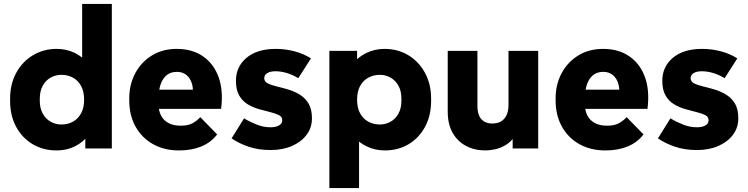

<svg xmlns="http://www.w3.org/2000/svg" viewBox="-20 -750 3780 970"><path d="M265 10Q199 10 146 -21Q93 -52 62 -108.5Q31 -165 31 -241V-251Q31 -326 62.5 -383Q94 -440 147.5 -471.5Q201 -503 266 -503Q316 -503 357 -483Q398 -463 426 -428L395 -392V-730H545V0H411V-116L440 -85Q410 -39 365.5 -14.5Q321 10 265 10ZM290 -121Q323 -121 349 -135.5Q375 -150 390 -178Q405 -206 405 -246Q405 -287 390 -315Q375 -343 349 -357.5Q323 -372 290 -372Q261 -372 236 -358Q211 -344 196 -317Q181 -290 181 -251V-241Q181 -203 196 -176Q211 -149 236 -135Q261 -121 290 -121Z M885 10Q810 10 753.5 -21.5Q697 -53 665 -110Q633 -167 633 -243V-253Q633 -323 663 -379.5Q693 -436 747 -469.5Q801 -503 873 -503Q951 -503 1005.5 -465.5Q1060 -428 1084.5 -360Q1109 -292 1097 -200H741V-297H1018L951 -249Q959 -294 950.5 -324.5Q942 -355 922 -371Q902 -387 874 -387Q841 -387 820.5 -369Q800 -351 790.5 -321Q781 -291 781 -253V-223Q781 -191 793.5 -166.5Q806 -142 831 -128.5Q856 -115 893 -115Q929 -115 951 -126.5Q973 -138 992 -158L1077 -71Q1046 -30 997 -10Q948 10 885 10Z M1347 8Q1284 8 1234 -9.5Q1184 -27 1150 -51L1213 -152Q1245 -133 1278.5 -120Q1312 -107 1347 -107Q1374 -107 1390 -116.5Q1406 -126 1406 -142Q1406 -160 1389 -168.5Q1372 -177 1345.5 -183.5Q1319 -190 1289 -198.5Q1259 -207 1232.5 -222.5Q1206 -238 1189 -266.5Q1172 -295 1172 -342Q1172 -413 1225.5 -458Q1279 -503 1373 -503Q1423 -503 1469 -490.5Q1515 -478 1551 -455L1487 -355Q1459 -372 1429.5 -381Q1400 -390 1371 -390Q1345 -390 1330 -380.5Q1315 -371 1315 -355Q1315 -338 1332.5 -329Q1350 -320 1377.5 -313.5Q1405 -307 1435.5 -298Q1466 -289 1493.5 -272.5Q1521 -256 1538.5 -227.5Q1556 -199 1556 -152Q1556 -105 1529 -69Q1502 -33 1455 -12.5Q1408 8 1347 8Z M1644 200V-493H1784V-384L1754 -418Q1783 -458 1827 -480.5Q1871 -503 1923 -503Q1989 -503 2042 -471.5Q2095 -440 2126.5 -383Q2158 -326 2158 -251V-241Q2158 -165 2127 -108.5Q2096 -52 2043.5 -21Q1991 10 1924 10Q1875 10 1833.5 -10Q1792 -30 1762 -65L1794 -101V200ZM1899 -121Q1928 -121 1953 -135Q1978 -149 1993 -176Q2008 -203 2008 -241V-251Q2008 -290 1993 -317Q1978 -344 1953 -358Q1928 -372 1899 -372Q1867 -372 1840.5 -357.5Q1814 -343 1799 -315Q1784 -287 1784 -246Q1784 -206 1799 -178Q1814 -150 1840.5 -135.5Q1867 -121 1899 -121Z M2432 10Q2378 10 2335 -12.5Q2292 -35 2267 -78.5Q2242 -122 2242 -186V-493H2392V-216Q2392 -183 2401.5 -163.5Q2411 -144 2428 -135Q2445 -126 2467 -126Q2492 -126 2510 -136Q2528 -146 2538.5 -167Q2549 -188 2549 -220V-493H2699V0H2570V-138H2612Q2602 -91 2581 -61.5Q2560 -32 2533.5 -16.5Q2507 -1 2480 4.5Q2453 10 2432 10Z M3039 10Q2964 10 2907.5 -21.5Q2851 -53 2819 -110Q2787 -167 2787 -243V-253Q2787 -323 2817 -379.5Q2847 -436 2901 -469.5Q2955 -503 3027 -503Q3105 -503 3159.5 -465.5Q3214 -428 3238.5 -360Q3263 -292 3251 -200H2895V-297H3172L3105 -249Q3113 -294 3104.5 -324.5Q3096 -355 3076 -371Q3056 -387 3028 -387Q2995 -387 2974.5 -369Q2954 -351 2944.5 -321Q2935 -291 2935 -253V-223Q2935 -191 2947.5 -166.5Q2960 -142 2985 -128.5Q3010 -115 3047 -115Q3083 -115 3105 -126.5Q3127 -138 3146 -158L3231 -71Q3200 -30 3151 -10Q3102 10 3039 10Z M3501 8Q3438 8 3388 -9.5Q3338 -27 3304 -51L3367 -152Q3399 -133 3432.5 -120Q3466 -107 3501 -107Q3528 -107 3544 -116.5Q3560 -126 3560 -142Q3560 -160 3543 -168.5Q3526 -177 3499.5 -183.5Q3473 -190 3443 -198.5Q3413 -207 3386.5 -222.5Q3360 -238 3343 -266.5Q3326 -295 3326 -342Q3326 -413 3379.5 -458Q3433 -503 3527 -503Q3577 -503 3623 -490.5Q3669 -478 3705 -455L3641 -355Q3613 -372 3583.5 -381Q3554 -390 3525 -390Q3499 -390 3484 -380.5Q3469 -371 3469 -355Q3469 -338 3486.5 -329Q3504 -320 3531.5 -313.5Q3559 -307 3589.5 -298Q3620 -289 3647.5 -272.5Q3675 -256 3692.5 -227.5Q3710 -199 3710 -152Q3710 -105 3683 -69Q3656 -33 3609 -12.5Q3562 8 3501 8Z"/></svg>

Font: SUSE Thin ExtraBold
Style: Regular
Weight: 800
Version: Version 1.000